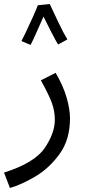

<svg xmlns="http://www.w3.org/2000/svg" viewBox="-45 -699 432 949"><path d="M4 230Q56 216 126 175.5Q196 135 248.5 63.5Q301 -8 301 -114Q301 -158 284.5 -216Q268 -274 230 -339L157 -302Q198 -228 212 -188.5Q226 -149 226 -107Q226 -41 176 32.5Q126 106 -25 154ZM61 -496 106 -477Q113 -489 133 -533.5Q153 -578 170 -617Q186 -584 208.5 -540.5Q231 -497 242 -479L288 -504Q269 -535 242 -592Q215 -649 201 -679L142 -673Q134 -652 117.5 -615Q101 -578 84.5 -543.5Q68 -509 61 -496Z"/></svg>

Font: Noto Sans Arabic UI
Style: Regular
Weight: 400
Designer: Nadine Chahine - Monotype Design Team
Foundry: Monotype Imaging Inc.
Version: Version 1.900